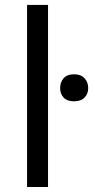

<svg xmlns="http://www.w3.org/2000/svg" viewBox="-20 -747 379 767"><path d="M171.9 -727.3V0H88.1V-727.3ZM220.2 -394.9Q220.2 -418.3 234 -434.3Q247.9 -450.3 275.6 -450.3Q303.3 -450.3 317.8 -434.3Q332.4 -418.3 332.4 -394.9Q332.4 -372.5 317.8 -357.4Q303.3 -342.3 275.6 -342.3Q247.9 -342.3 234 -357.4Q220.2 -372.5 220.2 -394.9Z"/></svg>

Font: Interface
Style: Regular
Weight: 400
Designer: Rasmus Andersson
Foundry: rsms
Version: Version 1.8